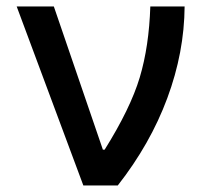

<svg xmlns="http://www.w3.org/2000/svg" viewBox="-20 -565 638 585"><path d="M233.9 0 30.8 -545.4H144L293.5 -108.9H298.8Q377.4 -234.4 405.8 -329.1Q434.1 -423.8 438 -545.4H542.5Q541.5 -405.3 489.7 -265.9Q438 -126.5 338.9 0Z"/></svg>

Font: Interop Med
Style: Regular
Weight: 500
Designer: Rasmus Andersson, Google, Jang Haemin
Foundry: jhaemin
Version: Version 1.007